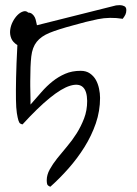

<svg xmlns="http://www.w3.org/2000/svg" viewBox="-20 -708 519 728"><path d="M157.2 -24.4Q157.2 -44.9 168.5 -65.4Q179.7 -85.9 196.8 -107.4Q213.9 -128.9 233.9 -152.3Q253.9 -175.8 270.5 -202.1Q287.1 -228.5 298.8 -258.8Q310.5 -289.1 310.5 -325.2Q309.6 -402.3 245.6 -382.8Q181.6 -363.3 65.4 -236.3Q60.5 -237.3 56.6 -239.7Q52.7 -242.2 49.8 -251.5Q46.9 -260.7 43.9 -279.3Q41 -297.9 40.5 -331.1Q40 -364.3 41 -414.1Q42 -463.9 45.9 -537.1Q28.3 -547.9 22.5 -563Q16.6 -578.1 18.6 -594.2Q20.5 -610.4 28.3 -625.5Q36.1 -640.6 46.4 -650.9Q56.6 -661.1 67.9 -664.6Q79.1 -668 86.9 -660.2Q95.7 -660.2 102.1 -654.8Q108.4 -649.4 111.8 -642.6Q115.2 -635.7 116.7 -627.4Q118.2 -619.1 120.1 -612.3L419.9 -687.5Q420.9 -687.5 426.3 -688Q431.6 -688.5 434.6 -688.5Q443.4 -688.5 451.2 -684.6Q459 -680.7 459 -669.9Q459 -660.2 455.6 -652.8Q452.1 -645.5 445.3 -636.7Q396.5 -644.5 351.1 -635.3Q305.7 -626 258.8 -612.3Q200.2 -596.7 168 -583.5Q135.7 -570.3 119.1 -549.3Q102.5 -528.3 98.6 -493.7Q94.7 -459 94.7 -399.4V-381.8Q94.7 -370.1 95.2 -356.4Q95.7 -342.8 95.7 -329.1V-311.5Q117.2 -335.9 137.2 -358.9Q157.2 -381.8 179.2 -399.4Q201.2 -417 227.1 -428.2Q252.9 -439.5 286.1 -439.5Q306.6 -439.5 320.8 -429.7Q335 -419.9 343.3 -405.3Q351.6 -390.6 355.5 -372.1Q359.4 -353.5 359.4 -336.9Q359.4 -287.1 343.3 -240.2Q327.1 -193.4 300.3 -150.4Q273.4 -107.4 239.7 -69.3Q206.1 -31.2 170.9 0Q160.2 -3.9 158.7 -10.3Q157.2 -16.6 157.2 -24.4Z"/></svg>

Font: Shadows Into Light
Style: Regular
Weight: 400
Designer: Kimberly Geswein
Foundry: Kimberly Geswein
Version: Version 001.000